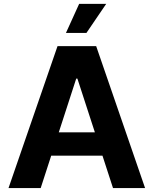

<svg xmlns="http://www.w3.org/2000/svg" viewBox="-20 -964 787 984"><path d="M188.5 0H23.6L274.8 -727.5H472.9L723.6 0H559.2L376.6 -561.3H370.7ZM178.7 -285.9H567.8V-166.2H178.7ZM318 -795.3 385.7 -944.3H524.4L423 -795.3Z"/></svg>

Font: Inter
Style: Regular
Weight: 400
Designer: Rasmus Andersson
Foundry: rsms
Version: Version 4.000;git-8c9346024